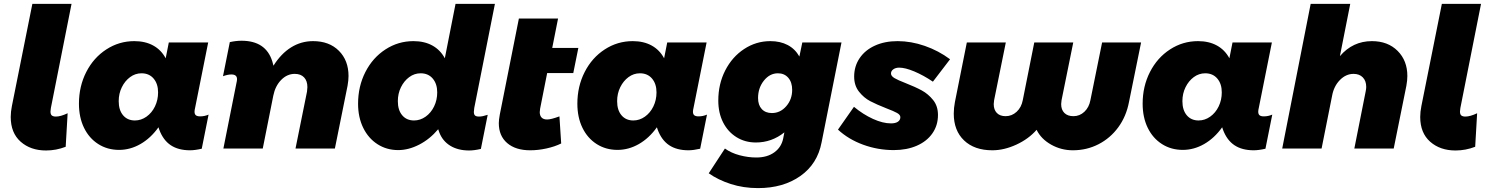

<svg xmlns="http://www.w3.org/2000/svg" viewBox="-20 -762 7638 985"><path d="M347 -742 241 -208Q239 -194 239 -190Q239 -175 246 -169.5Q253 -164 267 -164Q291 -164 327 -181L317 -9Q268 10 216 10Q137 10 86 -35Q35 -80 35 -162Q35 -188 41 -218L146 -742Z M385 -230Q385 -319 422.5 -392.5Q460 -466 525.5 -508.5Q591 -551 669 -551Q725 -551 766 -528.5Q807 -506 830 -463L846 -544H1048L981 -209Q978 -197 978 -189Q978 -176 985 -170.5Q992 -165 1007 -165Q1029 -165 1050 -174L1015 1Q980 9 955 9Q895 9 856 -17Q817 -43 797 -97L793 -109Q753 -53 700.5 -23Q648 7 591 7Q531 7 484 -23Q437 -53 411 -106.5Q385 -160 385 -230ZM791 -288Q791 -332 768 -359Q745 -386 706 -386Q674 -386 647.5 -366.5Q621 -347 605 -314.5Q589 -282 589 -243Q589 -197 611.5 -170.5Q634 -144 672 -144Q704 -144 731.5 -163.5Q759 -183 775 -216Q791 -249 791 -288Z M1193 -336Q1196 -348 1196 -356Q1196 -380 1167 -380Q1148 -380 1124 -371L1159 -546Q1191 -553 1219 -553Q1344 -553 1377 -447L1383 -425Q1422 -487 1473.5 -519Q1525 -551 1586 -551Q1669 -551 1718.5 -501.5Q1768 -452 1768 -372Q1768 -350 1763 -322L1698 0H1496L1555 -292Q1557 -308 1557 -315Q1557 -347 1540 -365Q1523 -383 1492 -383Q1453 -383 1422.5 -352Q1392 -321 1382 -271L1328 0H1126Z M2413 -208Q2411 -192 2411 -188Q2411 -175 2417 -169.5Q2423 -164 2438 -164Q2455 -164 2482 -173L2447 2Q2413 10 2387 10Q2330 10 2290.5 -14Q2251 -38 2234 -82L2228 -99Q2185 -48 2130.5 -20Q2076 8 2023 8Q1964 8 1917 -22Q1870 -52 1843.5 -106Q1817 -160 1817 -230Q1817 -319 1854.5 -392.5Q1892 -466 1957.5 -508.5Q2023 -551 2101 -551Q2157 -551 2198 -528.5Q2239 -506 2262 -463L2317 -742H2519ZM2138 -386Q2106 -386 2079.5 -366.5Q2053 -347 2037 -314.5Q2021 -282 2021 -243Q2021 -197 2043.5 -170.5Q2066 -144 2104 -144Q2136 -144 2163.5 -163.5Q2191 -183 2207 -216Q2223 -249 2223 -288Q2223 -332 2200 -359Q2177 -386 2138 -386Z M2751 -205Q2749 -193 2749 -187Q2749 -169 2758.5 -159Q2768 -149 2787 -149Q2807 -149 2850 -165L2859 -26Q2827 -10 2784 -0.5Q2741 9 2700 9Q2625 9 2582 -28Q2539 -65 2539 -130Q2539 -147 2544 -174L2642 -667H2843L2813 -516H2947L2921 -387H2787Z M2942 -230Q2942 -319 2979.5 -392.5Q3017 -466 3082.5 -508.5Q3148 -551 3226 -551Q3282 -551 3323 -528.5Q3364 -506 3387 -463L3403 -544H3605L3538 -209Q3535 -197 3535 -189Q3535 -176 3542 -170.5Q3549 -165 3564 -165Q3586 -165 3607 -174L3572 1Q3537 9 3512 9Q3452 9 3413 -17Q3374 -43 3354 -97L3350 -109Q3310 -53 3257.5 -23Q3205 7 3148 7Q3088 7 3041 -23Q2994 -53 2968 -106.5Q2942 -160 2942 -230ZM3348 -288Q3348 -332 3325 -359Q3302 -386 3263 -386Q3231 -386 3204.5 -366.5Q3178 -347 3162 -314.5Q3146 -282 3146 -243Q3146 -197 3168.5 -170.5Q3191 -144 3229 -144Q3261 -144 3288.5 -163.5Q3316 -183 3332 -216Q3348 -249 3348 -288Z M3616 127 3699 0Q3731 23 3774.5 34.5Q3818 46 3860 46Q3916 46 3952.5 19.5Q3989 -7 3998 -52L4004 -83Q3939 -31 3858 -31Q3802 -31 3758 -58.5Q3714 -86 3689.5 -134.5Q3665 -183 3665 -246Q3665 -331 3700.5 -400.5Q3736 -470 3797.5 -510.5Q3859 -551 3932 -551Q3983 -551 4021 -531Q4059 -511 4081 -472L4096 -544H4297L4195 -32Q4174 79 4086 141Q3998 203 3869 203Q3794 203 3729 182Q3664 161 3616 127ZM4044 -301Q4044 -340 4024 -363Q4004 -386 3971 -386Q3929 -386 3899 -348.5Q3869 -311 3869 -259Q3869 -223 3888 -202.5Q3907 -182 3940 -182Q3983 -182 4013.5 -217Q4044 -252 4044 -301Z M4279 -97 4361 -214Q4408 -175 4458.5 -152Q4509 -129 4551 -129Q4574 -129 4586.5 -137.5Q4599 -146 4599 -161Q4599 -173 4582 -182.5Q4565 -192 4528 -206Q4477 -226 4444.5 -243Q4412 -260 4387 -291.5Q4362 -323 4362 -369Q4362 -422 4390 -463.5Q4418 -505 4468.5 -528Q4519 -551 4585 -551Q4654 -551 4724.5 -526.5Q4795 -502 4854 -458L4766 -343Q4717 -376 4670.5 -395.5Q4624 -415 4593 -415Q4575 -415 4563 -406.5Q4551 -398 4551 -385Q4551 -372 4568.5 -361.5Q4586 -351 4625 -336Q4676 -316 4709 -298Q4742 -280 4767 -249Q4792 -218 4792 -172Q4792 -119 4763.5 -78Q4735 -37 4683.5 -14.5Q4632 8 4565 8Q4484 8 4408.5 -19.5Q4333 -47 4279 -97Z M5772 -239Q5758 -165 5717 -109Q5676 -53 5615.5 -22Q5555 9 5484 9Q5424 9 5372.5 -20Q5321 -49 5298 -96Q5257 -49 5194 -20Q5131 9 5071 9Q4979 9 4926 -41.5Q4873 -92 4873 -179Q4873 -208 4879 -239L4940 -544H5140L5080 -248Q5078 -234 5078 -228Q5078 -199 5094 -182.5Q5110 -166 5139 -166Q5171 -166 5195.5 -188.5Q5220 -211 5227 -248L5286 -544H5486L5426 -248Q5424 -234 5424 -228Q5424 -199 5440.5 -182.5Q5457 -166 5487 -166Q5519 -166 5543 -188.5Q5567 -211 5574 -248L5634 -544H5834Z M5842 -230Q5842 -319 5879.5 -392.5Q5917 -466 5982.5 -508.5Q6048 -551 6126 -551Q6182 -551 6223 -528.5Q6264 -506 6287 -463L6303 -544H6505L6438 -209Q6435 -197 6435 -189Q6435 -176 6442 -170.5Q6449 -165 6464 -165Q6486 -165 6507 -174L6472 1Q6437 9 6412 9Q6352 9 6313 -17Q6274 -43 6254 -97L6250 -109Q6210 -53 6157.5 -23Q6105 7 6048 7Q5988 7 5941 -23Q5894 -53 5868 -106.5Q5842 -160 5842 -230ZM6248 -288Q6248 -332 6225 -359Q6202 -386 6163 -386Q6131 -386 6104.5 -366.5Q6078 -347 6062 -314.5Q6046 -282 6046 -243Q6046 -197 6068.5 -170.5Q6091 -144 6129 -144Q6161 -144 6188.5 -163.5Q6216 -183 6232 -216Q6248 -249 6248 -288Z M7200 -372Q7200 -350 7195 -322L7130 0H6928L6986 -292Q6989 -306 6989 -316Q6989 -347 6971.5 -365Q6954 -383 6924 -383Q6885 -383 6854 -351.5Q6823 -320 6814 -271L6760 0H6558L6704 -742H6907L6854 -474Q6920 -551 7018 -551Q7100 -551 7150 -501Q7200 -451 7200 -372Z M7578 -742 7472 -208Q7470 -194 7470 -190Q7470 -175 7477 -169.5Q7484 -164 7498 -164Q7522 -164 7558 -181L7548 -9Q7499 10 7447 10Q7368 10 7317 -35Q7266 -80 7266 -162Q7266 -188 7272 -218L7377 -742Z"/></svg>

Font: TypoPRO Montserrat Alternates
Style: Italic
Weight: 800
Italic angle: -11.3°
Designer: Julieta Ulanovsky
Foundry: Julieta Ulanovsky
Version: Version 6.001